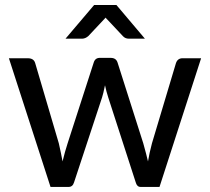

<svg xmlns="http://www.w3.org/2000/svg" viewBox="-20 -737 828 757"><path d="M89.8 -507.3Q113.3 -507.3 118.7 -488.3L211.9 -171.9Q221.7 -128.9 226.6 -100.6Q235.8 -138.7 246.6 -171.9L349.6 -490.7Q355.5 -509.8 375.5 -508.8H416.5Q437.5 -508.8 443.4 -490.7L544.9 -171.9Q557.6 -126.5 563.5 -100.6Q568.8 -133.3 579.1 -171.9L673.8 -488.3Q680.7 -508.3 701.7 -507.3H772.9L608.9 0H534.2Q520 0 515.1 -18.1L406.7 -353Q398.9 -377.4 394 -400.9Q386.7 -365.2 382.3 -352.5L272 -18.1Q266.6 0 250.5 0H179.2L15.1 -507.3ZM487.8 -584.5Q473.6 -584.5 464.4 -594.7L404.8 -658.2Q400.9 -661.6 396.5 -667.5L328.1 -594.7Q316.9 -585 304.7 -584.5H238.3L351.1 -717.3H439L551.3 -584.5Z"/></svg>

Font: Lato-Medium
Style: Regular
Weight: 500
Designer: Lukasz Dziedzic
Foundry: tyPoland Lukasz Dziedzic
Version: Version 2.006; 2014-01-15